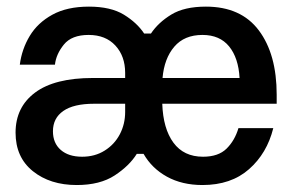

<svg xmlns="http://www.w3.org/2000/svg" viewBox="-20 -532 865 565"><path d="M205.8 12.5Q127.5 12.5 76.7 -28.3Q25.8 -69.2 25.8 -141.7Q25.8 -216.7 83.3 -259.6Q140.8 -302.5 253.3 -302.5H348.3V-317.5Q348.3 -366.7 319.6 -397.9Q290.8 -429.2 240.8 -429.2Q190.8 -429.2 167.9 -400.8Q145 -372.5 141.7 -341.7H38.3Q44.2 -387.5 67.5 -426.2Q90.8 -465 134.2 -488.8Q177.5 -512.5 241.7 -512.5Q305.8 -512.5 344.6 -488.8Q383.3 -465 404.2 -433.3H424.2Q445.8 -465.8 484.2 -489.2Q522.5 -512.5 585.8 -512.5Q689.2 -512.5 741.7 -442.5Q794.2 -372.5 794.2 -253.3V-226.7H457.5Q460 -153.3 490.4 -112.1Q520.8 -70.8 577.5 -70.8Q622.5 -70.8 646.7 -94.6Q670.8 -118.3 681.7 -155H784.2Q765.8 -80.8 712.9 -34.2Q660 12.5 575.8 12.5Q515.8 12.5 471.2 -12.1Q426.7 -36.7 402.5 -79.2H382.5Q360.8 -44.2 317.5 -15.8Q274.2 12.5 205.8 12.5ZM458.3 -302.5H685Q681.7 -361.7 654.2 -395.4Q626.7 -429.2 575.8 -429.2Q522.5 -429.2 492.9 -394.6Q463.3 -360 458.3 -302.5ZM221.7 -70.8Q259.2 -70.8 287.9 -88.8Q316.7 -106.7 332.5 -136.7Q348.3 -166.7 348.3 -202.5V-226.7H256.7Q196.7 -226.7 166.2 -205.4Q135.8 -184.2 135.8 -145.8Q135.8 -110.8 158.8 -90.8Q181.7 -70.8 221.7 -70.8Z"/></svg>

Font: Familjen Grotesk GF Medium
Style: Regular
Weight: 500
Designer: Anders Wikstroem, Jonas Baeckman, Matilda Gysing, Kristian Moeller
Foundry: Familjen STHLM AB
Version: Version 2.000; Beta; Release 4; Build 6